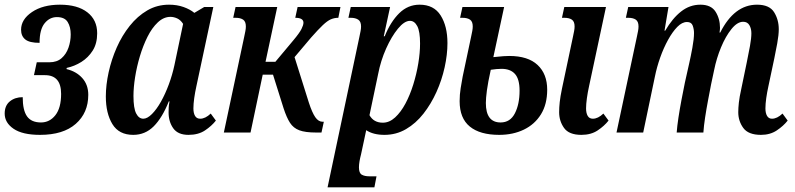

<svg xmlns="http://www.w3.org/2000/svg" viewBox="-27 -566 3397 820"><path d="M144 10Q69 10 31 -16Q-7 -42 -7 -81Q-7 -115 15 -133Q37 -151 70 -151Q70 -95 88.5 -69Q107 -43 148 -43Q185 -43 209.5 -74Q234 -105 234 -165Q234 -245 165 -245H118L130 -300H184Q216 -300 236 -317.5Q256 -335 265.5 -362.5Q275 -390 275 -419Q275 -451 262 -472Q249 -493 216 -493Q185 -493 163.5 -466.5Q142 -440 142 -383Q99 -383 81 -397.5Q63 -412 63 -439Q63 -483 109.5 -514.5Q156 -546 229 -546Q304 -546 346 -513.5Q388 -481 388 -424Q388 -380 369 -350Q350 -320 320.5 -301.5Q291 -283 258 -276L257 -271Q299 -261 324.5 -232.5Q350 -204 350 -161Q350 -84 296.5 -37Q243 10 144 10Z M542 10Q481 10 453 -36Q425 -82 425 -154Q425 -203 437 -257.5Q449 -312 471.5 -363Q494 -414 527 -455.5Q560 -497 602 -521.5Q644 -546 695 -546Q729 -546 757 -536Q785 -526 803 -511L845 -536H884L812 -199Q806 -172 802.5 -147Q799 -122 799 -103Q799 -83 806 -71Q813 -59 828 -59Q850 -59 873 -81L895 -51Q877 -28 848.5 -9Q820 10 778 10Q733 10 713 -18Q693 -46 693 -86Q693 -95 693.5 -106.5Q694 -118 697 -133H694Q666 -63 629.5 -26.5Q593 10 542 10ZM585 -59Q602 -59 622 -79Q642 -99 660.5 -132Q679 -165 694 -205.5Q709 -246 718 -288L755 -464Q744 -481 729.5 -487.5Q715 -494 701 -494Q672 -494 647 -470.5Q622 -447 603 -409Q584 -371 570.5 -326Q557 -281 550 -236.5Q543 -192 543 -156Q543 -104 554.5 -81.5Q566 -59 585 -59Z M929 0 1016 -409Q1019 -423 1021 -433.5Q1023 -444 1023 -453Q1023 -474 1011.5 -482Q1000 -490 979 -490H969L979 -536H1157L1107 -302H1149L1226 -394Q1252 -425 1260.5 -442Q1269 -459 1269 -469Q1269 -490 1234 -490L1244 -536H1427L1418 -490Q1401 -490 1386 -483.5Q1371 -477 1351.5 -458.5Q1332 -440 1302 -406L1231 -322L1292 -128Q1306 -85 1319.5 -65.5Q1333 -46 1351 -46H1356L1346 0H1323Q1277 0 1251.5 -9.5Q1226 -19 1211.5 -41.5Q1197 -64 1184 -104L1139 -247H1095L1043 0Z M1372 234 1508 -409Q1511 -423 1513 -433.5Q1515 -444 1515 -453Q1515 -474 1503 -482Q1491 -490 1471 -490H1461L1471 -536H1639L1612 -411H1616Q1641 -473 1678 -509.5Q1715 -546 1765 -546Q1826 -546 1855 -500Q1884 -454 1884 -382Q1884 -333 1872 -278.5Q1860 -224 1837 -173Q1814 -122 1781.5 -80.5Q1749 -39 1707 -14.5Q1665 10 1615 10Q1567 10 1537 -10Q1533 11 1527 37L1515 93Q1511 108 1508.5 122.5Q1506 137 1506 149Q1506 173 1518 180Q1530 187 1551 187H1581L1572 234ZM1608 -42Q1636 -42 1660.5 -64.5Q1685 -87 1704.5 -123.5Q1724 -160 1738 -205Q1752 -250 1759.5 -295.5Q1767 -341 1767 -380Q1767 -432 1755 -454.5Q1743 -477 1724 -477Q1700 -477 1672.5 -443.5Q1645 -410 1622 -358.5Q1599 -307 1588 -250L1551 -74Q1569 -42 1608 -42Z M2456 10Q2403 10 2382 -19.5Q2361 -49 2361 -87Q2361 -107 2363.5 -130Q2366 -153 2373 -187L2420 -409Q2423 -423 2425 -433.5Q2427 -444 2427 -453Q2427 -474 2415.5 -482Q2404 -490 2383 -490H2373L2383 -536H2561L2489 -199Q2483 -172 2479.5 -146.5Q2476 -121 2476 -103Q2476 -83 2483 -71Q2490 -59 2505 -59Q2527 -59 2550 -81L2572 -51Q2554 -28 2525.5 -9Q2497 10 2456 10ZM2105 10Q2023 10 1979.5 -25.5Q1936 -61 1936 -134Q1936 -162 1940.5 -190Q1945 -218 1949 -239L1985 -409Q1988 -423 1990 -433.5Q1992 -444 1992 -453Q1992 -474 1980.5 -482Q1969 -490 1948 -490H1938L1948 -536H2126L2080 -322Q2106 -325 2122.5 -326Q2139 -327 2148 -327Q2228 -327 2269 -288.5Q2310 -250 2310 -183Q2310 -121 2283.5 -78Q2257 -35 2210.5 -12.5Q2164 10 2105 10ZM2111 -43Q2152 -43 2172 -82Q2192 -121 2192 -179Q2192 -228 2172.5 -250Q2153 -272 2115 -272Q2095 -272 2069 -268Q2057 -214 2052.5 -180Q2048 -146 2048 -126Q2048 -43 2111 -43Z M3223 10Q3169 10 3147.5 -19.5Q3126 -49 3126 -87Q3126 -104 3128.5 -127.5Q3131 -151 3139 -187L3162 -298Q3170 -336 3176 -369.5Q3182 -403 3182 -424Q3182 -444 3173.5 -458.5Q3165 -473 3147 -473Q3122 -473 3097 -442Q3072 -411 3052.5 -364Q3033 -317 3023 -267L3010 -206Q3004 -175 2997 -138Q2990 -101 2984.5 -65Q2979 -29 2977 0H2863Q2865 -27 2870.5 -63.5Q2876 -100 2883.5 -139.5Q2891 -179 2898 -213L2917 -298Q2923 -324 2930 -362Q2937 -400 2937 -425Q2937 -441 2931.5 -456.5Q2926 -472 2907 -472Q2886 -472 2865.5 -451Q2845 -430 2826 -395.5Q2807 -361 2792.5 -320Q2778 -279 2770 -239L2720 0H2606L2693 -409Q2696 -423 2698 -433.5Q2700 -444 2700 -453Q2700 -474 2688.5 -482Q2677 -490 2656 -490H2646L2656 -536H2828L2811 -435H2814Q2845 -488 2882 -517Q2919 -546 2964 -546Q3010 -546 3029 -516Q3048 -486 3048 -447Q3048 -440 3046 -427H3049Q3109 -546 3206 -546Q3259 -546 3279 -514Q3299 -482 3299 -441Q3299 -417 3292.5 -381Q3286 -345 3280 -317L3255 -199Q3249 -172 3245.5 -147Q3242 -122 3242 -103Q3242 -83 3249 -71Q3256 -59 3270 -59Q3292 -59 3315 -81L3337 -51Q3319 -28 3290.5 -9Q3262 10 3223 10Z"/></svg>

Font: Noto Serif ExtraCondensed SemiBold
Style: Italic
Weight: 600
Width: 2
Italic angle: -12°
Designer: Monotype Design Team
Foundry: Monotype Imaging Inc.
Version: Version 2.013